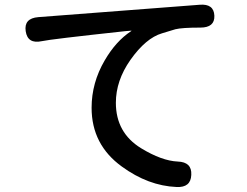

<svg xmlns="http://www.w3.org/2000/svg" viewBox="-20 -752 1040 807"><path d="M784 -17Q782 37 722 34Q603 29 492 -52Q365 -144 365 -299Q365 -404 420 -498Q467 -579 531 -621Q535 -624 530 -623L506 -621Q191 -587 156 -579Q96 -566 88 -621Q80 -675 141 -680L819 -732Q879 -737 881 -686Q883 -636 822 -636Q745 -636 717 -629Q689 -621 661 -612Q593 -592 528 -500Q467 -413 467 -320Q467 -194 573 -129Q660 -76 727 -73Q787 -71 784 -17Z"/></svg>

Font: Resource Han Rounded JP Medium
Style: Regular
Weight: 500
Designer: Cyano Hao (round all glyphs); Ryoko NISHIZUKA 西塚涼子 (kana, bopomofo & ideographs); Paul D. Hunt (Latin, Greek & Cyrillic)
Foundry: Cyano Hao
Version: 0.990